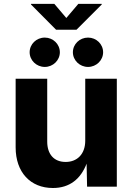

<svg xmlns="http://www.w3.org/2000/svg" viewBox="-20 -944 670 971"><path d="M247.6 6.8C333 6.8 388.2 -39.6 418 -116.2L420.4 0H570.8V-545.9H411.1V-232.4C411.1 -165 370.6 -125 312 -125C253.4 -125 218.8 -163.6 218.8 -228V-545.9H59.1V-198.7C59.1 -72.8 133.8 6.8 247.6 6.8ZM425.3 -605.5C467.3 -605.5 501.5 -639.2 501.5 -679.7C501.5 -720.7 467.3 -753.9 425.3 -753.9C382.8 -753.9 348.6 -720.7 348.6 -679.7C348.6 -639.2 382.8 -605.5 425.3 -605.5ZM206.5 -605.5C248.5 -605.5 282.7 -639.2 282.7 -679.7C282.7 -720.7 248.5 -753.9 206.5 -753.9C164.1 -753.9 129.9 -720.7 129.9 -679.7C129.9 -639.2 164.1 -605.5 206.5 -605.5ZM254.9 -924.3H136.7V-921.4L263.7 -793.5H366.7L494.6 -921.4V-924.3H376L315.4 -853Z"/></svg>

Font: Raveo
Style: Bold
Weight: 700
Designer: Jakub Foglar, Rasmus Andersson (Inter)
Foundry: Jakubfoglar.com
Version: Version 1.100;Glyphs 3.2.3 (3260)